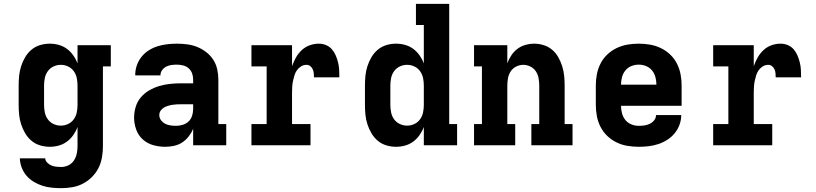

<svg xmlns="http://www.w3.org/2000/svg" viewBox="-20 -755 4240 998"><path d="M298 223Q273 223 248.5 220.5Q224 218 200.5 210.5Q177 203 155.5 190Q134 177 118 158.5Q102 140 93 116.5Q84 93 83 68H215Q216 81 225.5 90.5Q235 100 247 105Q259 110 272 111.5Q285 113 298 113Q317 113 335 104.5Q353 96 364 79.5Q375 63 379 43.5Q383 24 383 5V-95Q375 -73 361 -53Q347 -33 328 -19Q309 -5 286 1.5Q263 8 239 8Q213 8 188 0.5Q163 -7 143.5 -23.5Q124 -40 111 -62Q98 -84 90 -108.5Q82 -133 79.5 -158.5Q77 -184 77 -210V-310Q77 -336 79.5 -361.5Q82 -387 90 -411.5Q98 -436 111 -458Q124 -480 143.5 -496.5Q163 -513 188 -520.5Q213 -528 239 -528Q263 -528 286 -521.5Q309 -515 328 -501Q347 -487 361 -467Q375 -447 383 -425V-520H556V-410H515V5Q515 34 510 63Q505 92 492 118Q479 144 458 165Q437 186 411 199.5Q385 213 356 218Q327 223 298 223ZM296 -102Q316 -102 334 -110.5Q352 -119 363.5 -135Q375 -151 379 -170.5Q383 -190 383 -210V-310Q383 -330 379 -349.5Q375 -369 363.5 -385Q352 -401 334 -409.5Q316 -418 296 -418Q276 -418 258 -409.5Q240 -401 228.5 -385Q217 -369 213 -349.5Q209 -330 209 -310V-210Q209 -190 213 -170.5Q217 -151 228.5 -135Q240 -119 258 -110.5Q276 -102 296 -102Z M839 8Q807 8 776.5 -0.5Q746 -9 722.5 -30Q699 -51 688 -81.5Q677 -112 677 -143Q677 -172 685.5 -200Q694 -228 712.5 -249.5Q731 -271 756 -285.5Q781 -300 808.5 -308Q836 -316 864.5 -319Q893 -322 921 -322H984V-341Q984 -358 978.5 -373.5Q973 -389 960.5 -400Q948 -411 931.5 -415Q915 -419 899 -419Q885 -419 870.5 -417Q856 -415 843.5 -408.5Q831 -402 822.5 -390Q814 -378 814 -364V-363H683V-367Q683 -392 691.5 -416Q700 -440 716 -460Q732 -480 753.5 -493.5Q775 -507 799 -514.5Q823 -522 848.5 -525Q874 -528 899 -528Q926 -528 953 -524.5Q980 -521 1005 -511Q1030 -501 1052 -484Q1074 -467 1088.5 -444.5Q1103 -422 1109 -395Q1115 -368 1115 -341V-110H1156V0H984V-85Q975 -64 960.5 -45.5Q946 -27 927 -14.5Q908 -2 885 3Q862 8 839 8ZM895 -101Q913 -101 930.5 -106.5Q948 -112 960.5 -124Q973 -136 978.5 -153.5Q984 -171 984 -189V-213H922Q910 -213 898 -212.5Q886 -212 874.5 -210Q863 -208 852 -204.5Q841 -201 831 -195Q821 -189 814.5 -179Q808 -169 808 -157Q808 -142 817 -130Q826 -118 839 -111.5Q852 -105 866.5 -103Q881 -101 895 -101Z M1287 0V-110H1366V-410H1287V-520H1498V-411Q1506 -434 1518 -455.5Q1530 -477 1548 -494Q1566 -511 1589.5 -519.5Q1613 -528 1637 -528Q1657 -528 1675 -520.5Q1693 -513 1705.5 -498.5Q1718 -484 1725.5 -466Q1733 -448 1737.5 -429.5Q1742 -411 1743 -391.5Q1744 -372 1744 -353H1612Q1612 -364 1611 -374.5Q1610 -385 1605.5 -395Q1601 -405 1592.5 -411.5Q1584 -418 1573 -418Q1558 -418 1545 -410Q1532 -402 1523.5 -390Q1515 -378 1510.5 -363.5Q1506 -349 1503 -334.5Q1500 -320 1499 -305Q1498 -290 1498 -276V-110H1594V0Z M2039 8Q2013 8 1988 0.5Q1963 -7 1943.5 -23.5Q1924 -40 1911 -62Q1898 -84 1890 -108.5Q1882 -133 1879.5 -158.5Q1877 -184 1877 -210V-310Q1877 -336 1879.5 -361.5Q1882 -387 1890 -411.5Q1898 -436 1911 -458Q1924 -480 1943.5 -496.5Q1963 -513 1988 -520.5Q2013 -528 2039 -528Q2063 -528 2086 -521.5Q2109 -515 2128 -501Q2147 -487 2161 -467Q2175 -447 2183 -425V-625H2142V-735H2315V-110H2356V0H2183V-95Q2175 -73 2161 -53Q2147 -33 2128 -19Q2109 -5 2086 1.5Q2063 8 2039 8ZM2096 -102Q2116 -102 2134 -110.5Q2152 -119 2163.5 -135Q2175 -151 2179 -170.5Q2183 -190 2183 -210V-310Q2183 -330 2179 -349.5Q2175 -369 2163.5 -385Q2152 -401 2134 -409.5Q2116 -418 2096 -418Q2076 -418 2058 -409.5Q2040 -401 2028.5 -385Q2017 -369 2013 -349.5Q2009 -330 2009 -310V-210Q2009 -190 2013 -170.5Q2017 -151 2028.5 -135Q2040 -119 2058 -110.5Q2076 -102 2096 -102Z M2444 0V-110H2485V-410H2444V-520H2617V-426Q2625 -448 2638 -467.5Q2651 -487 2669.5 -501Q2688 -515 2711 -521.5Q2734 -528 2757 -528Q2782 -528 2807 -520Q2832 -512 2851 -495.5Q2870 -479 2882.5 -456.5Q2895 -434 2902.5 -410Q2910 -386 2912.5 -360.5Q2915 -335 2915 -310V-110H2956V0H2742V-110H2783V-310Q2783 -329 2779.5 -348.5Q2776 -368 2765.5 -384Q2755 -400 2737 -409Q2719 -418 2700 -418Q2681 -418 2663 -409Q2645 -400 2634.5 -384Q2624 -368 2620.5 -348.5Q2617 -329 2617 -310V-110H2658V0Z M3300 8Q3270 8 3240.5 3Q3211 -2 3184.5 -15Q3158 -28 3136.5 -48.5Q3115 -69 3101.5 -95.5Q3088 -122 3082.5 -151Q3077 -180 3077 -210V-310Q3077 -340 3082.5 -369Q3088 -398 3101.5 -424.5Q3115 -451 3136.5 -471.5Q3158 -492 3185 -505Q3212 -518 3241 -523Q3270 -528 3300 -528Q3330 -528 3359 -523Q3388 -518 3415 -505Q3442 -492 3463.5 -471.5Q3485 -451 3498.5 -424.5Q3512 -398 3517.5 -369Q3523 -340 3523 -310V-205H3208Q3208 -186 3213 -166.5Q3218 -147 3230.5 -131.5Q3243 -116 3261.5 -108.5Q3280 -101 3300 -101Q3315 -101 3329.5 -103Q3344 -105 3357.5 -111.5Q3371 -118 3380.5 -130Q3390 -142 3390 -157H3521Q3521 -131 3512 -106.5Q3503 -82 3486.5 -62Q3470 -42 3448 -28Q3426 -14 3401.5 -6Q3377 2 3351.5 5Q3326 8 3300 8ZM3208 -315H3392Q3392 -334 3387 -353.5Q3382 -373 3369.5 -388.5Q3357 -404 3338.5 -411.5Q3320 -419 3300 -419Q3280 -419 3261.5 -411.5Q3243 -404 3230.5 -388.5Q3218 -373 3213 -353.5Q3208 -334 3208 -315Z M3687 0V-110H3766V-410H3687V-520H3898V-411Q3906 -434 3918 -455.5Q3930 -477 3948 -494Q3966 -511 3989.5 -519.5Q4013 -528 4037 -528Q4057 -528 4075 -520.5Q4093 -513 4105.5 -498.5Q4118 -484 4125.5 -466Q4133 -448 4137.5 -429.5Q4142 -411 4143 -391.5Q4144 -372 4144 -353H4012Q4012 -364 4011 -374.5Q4010 -385 4005.5 -395Q4001 -405 3992.5 -411.5Q3984 -418 3973 -418Q3958 -418 3945 -410Q3932 -402 3923.5 -390Q3915 -378 3910.5 -363.5Q3906 -349 3903 -334.5Q3900 -320 3899 -305Q3898 -290 3898 -276V-110H3994V0Z"/></svg>

Font: Iosevka HT Extrabold Extended
Style: Regular
Weight: 800
Width: 7
Monospace: yes
Designer: Belleve Invis
Foundry: Belleve Invis
Version: Version 32.3.0; ttfautohint (v1.8.4)